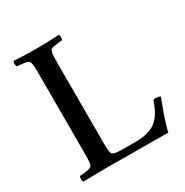

<svg xmlns="http://www.w3.org/2000/svg" viewBox="-153 -773 864 899"><g transform="rotate(-30 279.0 -323.5)"><path d="M165 -646Q194 -646 225.5 -647Q257 -648 287 -650Q290 -646 290 -635.5Q290 -625 287 -620Q282 -620 271.5 -619Q261 -618 250 -616.5Q239 -615 230.5 -612Q222 -609 221 -604Q216 -591 215.5 -570.5Q215 -550 215 -525V-121Q215 -116 215 -105.5Q215 -95 215.5 -83.5Q216 -72 217.5 -62Q219 -52 221 -48Q229 -40 245 -38Q261 -36 289 -36H348Q419 -36 457 -65Q495 -94 516 -161Q518 -167 529 -167Q537 -167 545.5 -165Q554 -163 556 -161Q549 -141 540.5 -119Q532 -97 524.5 -75.5Q517 -54 511 -33.5Q505 -13 502 3Q468 3 427 2.5Q386 2 342 2Q298 2 253 1.5Q208 1 166 1Q126 1 96 2Q66 3 42 3Q39 -1 39 -12Q39 -23 42 -28Q47 -28 57.5 -29Q68 -30 79 -31.5Q90 -33 98.5 -36.5Q107 -40 108 -44Q113 -57 113.5 -77Q114 -97 114 -122V-525Q114 -550 113.5 -570.5Q113 -591 108 -604Q107 -609 98.5 -612Q90 -615 79 -616.5Q68 -618 57.5 -619Q47 -620 42 -620Q39 -625 39 -635.5Q39 -646 42 -650Q72 -648 104 -647Q136 -646 165 -646Z"/></g></svg>

Font: Vermiglione Medium
Style: Regular
Weight: 500
Version: Version 1.000